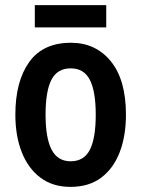

<svg xmlns="http://www.w3.org/2000/svg" viewBox="-20 -720 552 750"><path d="M472 -272Q472 -190 448 -126.5Q424 -63 376 -26.5Q328 10 255 10Q186 10 138 -26Q90 -62 65 -125.5Q40 -189 40 -272Q40 -402 94 -477.5Q148 -553 257 -553Q354 -553 413 -480.5Q472 -408 472 -272ZM158 -272Q158 -181 181.5 -135.5Q205 -90 256 -90Q308 -90 331 -135Q354 -180 354 -272Q354 -363 331 -408Q308 -453 256 -453Q204 -453 181 -408.5Q158 -364 158 -272ZM395 -700V-613H116V-700Z"/></svg>

Font: Noto Sans Sinhala Condensed SemiBold
Style: Regular
Weight: 600
Width: 3
Designer: Jelle Bosma - Monotype Design Team
Foundry: Monotype Imaging Inc.
Version: Version 2.006; ttfautohint (v1.8.4.7-5d5b)